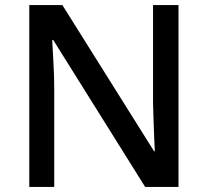

<svg xmlns="http://www.w3.org/2000/svg" viewBox="-20 -734 816 754"><path d="M681 0H550L189 -577H185Q187 -537 190 -485.5Q193 -434 193 -380V0H95V-714H225L585 -140H588Q587 -161 585.5 -193Q584 -225 583 -261.5Q582 -298 581 -330V-714H681Z"/></svg>

Font: Noto Sans Sinhala UI Medium
Style: Regular
Weight: 500
Designer: Jelle Bosma - Monotype Design Team
Foundry: Monotype Imaging Inc.
Version: Version 2.006; ttfautohint (v1.8.4.7-5d5b)